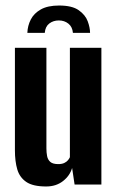

<svg xmlns="http://www.w3.org/2000/svg" viewBox="-20 -668 425 695"><path d="M194 -648Q241 -648 265 -631Q289 -614 297.5 -591Q306 -568 306 -549H244Q242 -571 227.5 -582.5Q213 -594 193 -594Q173 -594 158.5 -583Q144 -572 142 -549H79Q80 -575 91.5 -597.5Q103 -620 128 -634Q153 -648 194 -648ZM147 7Q99 7 75 -9.5Q51 -26 42.5 -55Q34 -84 34 -124V-495H148V-131Q148 -116 150.5 -103Q153 -90 162 -82Q171 -74 191 -74Q204 -74 212.5 -78Q221 -82 226 -88Q231 -94 233 -99V-495H347V0H250L241 -60Q233 -32 208 -12.5Q183 7 147 7Z"/></svg>

Font: Alumni Sans Thin
Style: Bold
Weight: 700
Version: Version 1.018